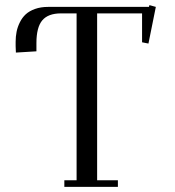

<svg xmlns="http://www.w3.org/2000/svg" viewBox="-20 -729 682 749"><path d="M41 -548.8V-565.9Q41 -586.4 44.7 -605Q48.3 -623.5 57.4 -641.8Q66.4 -660.2 80.3 -673.1Q94.2 -686 116.7 -694.1Q139.2 -702.1 168 -702.1H561L563 -709L587.9 -702.1L559.1 -559.1L534.2 -564V-676.8H358.9V-25.9H439.9V0H231V-25.9H278.8V-676.8H217.8Q168 -676.8 145 -649.7Q122.1 -622.6 122.1 -561V-528.8L42 -523.9Z"/></svg>

Font: Dehuti
Style: Book
Weight: 400
Version: Version 1.2